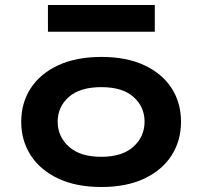

<svg xmlns="http://www.w3.org/2000/svg" viewBox="-20 -739 811 769"><path d="M386 10Q285 10 213 -24Q141 -58 103 -117Q65 -176 65 -251Q65 -327 103 -385.5Q141 -444 213 -477.5Q285 -511 386 -511Q487 -511 558.5 -477.5Q630 -444 667.5 -385.5Q705 -327 705 -251Q705 -176 667.5 -117Q630 -58 558.5 -24Q487 10 386 10ZM385 -111Q470 -111 514.5 -151.5Q559 -192 559 -252Q559 -311 515 -350.5Q471 -390 386 -390Q300 -390 255.5 -350.5Q211 -311 211 -252Q211 -192 256 -151.5Q301 -111 385 -111ZM172 -612V-719H600V-612Z"/></svg>

Font: Nunito Sans 7pt Expanded
Style: Bold
Weight: 700
Width: 7
Designer: Vernon Adams
Foundry: Vernon Adams
Version: Version 3.101;gftools[0.9.27]